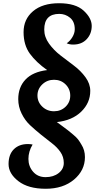

<svg xmlns="http://www.w3.org/2000/svg" viewBox="-20 -833 660 1189"><path d="M539 -270Q539 -196 483 -141.5Q427 -87 332 -77Q340 -71 365.5 -52.5Q391 -34 401.5 -25.5Q412 -17 433 0.5Q454 18 463.5 30.5Q473 43 484 62Q506 96 506 140Q506 222 438.5 279Q371 336 263 336Q155 336 94 289Q33 242 33 183Q33 124 65.5 91.5Q98 59 153 59Q168 59 182 62Q156 105 156 151Q156 197 185 230.5Q214 264 262.5 264Q311 264 343 239Q375 214 375 176Q375 138 354 108Q333 78 302 54.5Q271 31 234 1Q197 -29 166 -58Q135 -87 114 -129.5Q93 -172 93 -219Q93 -293 138 -340.5Q183 -388 272 -399Q204 -447 165 -500.5Q126 -554 126 -634Q126 -714 184.5 -763.5Q243 -813 345.5 -813Q448 -813 498 -767Q548 -721 548 -672.5Q548 -624 517 -590.5Q486 -557 433 -557Q410 -557 393 -565Q414 -579 428.5 -603.5Q443 -628 443 -652Q443 -699 414 -723Q385 -747 347 -747Q254 -747 254 -650Q254 -604 283.5 -563Q313 -522 354.5 -490Q396 -458 438 -426.5Q480 -395 509.5 -354.5Q539 -314 539 -270ZM314.5 -339Q272 -339 242 -310.5Q212 -282 212 -241.5Q212 -201 242 -172.5Q272 -144 314.5 -144Q357 -144 386 -172Q415 -200 415 -241Q415 -282 386 -310.5Q357 -339 314.5 -339Z"/></svg>

Font: Merienda One
Style: Regular
Weight: 400
Designer: Eduardo Rodriguez Tunni
Foundry: Eduardo Rodriguez Tunni
Version: Version 1.001